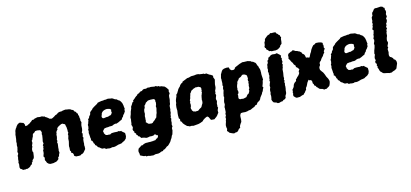

<svg xmlns="http://www.w3.org/2000/svg" viewBox="-75 -1328 4550 2127"><g transform="rotate(-15 2199.5 -264.5)"><path d="M187.8 -458 209 -459.2 223.2 -467.2 236 -472.2 252 -484 267.2 -494.4 276.8 -504.2 297.4 -505 307 -512 327 -515.2 338.4 -519.2 369.4 -514.6 394.8 -515.4 403.6 -509.2 418.2 -508 428.2 -497.6 441 -490.6 458 -477.2 468 -467.8 490.8 -462.6 501.2 -466.4 521.4 -476.8 540.4 -489.4 556.2 -494 573.2 -506 588 -512 605.4 -513H620.4L629.6 -516.8L662.2 -520.6L677.6 -517.2L690.2 -515.4L702.4 -513.4L718.4 -508.2L726.8 -501L742.2 -494.4L749.8 -487L755.6 -473.6L773 -463.4L770.8 -453L786.2 -440L783.8 -430L790.8 -411L791.2 -390.2L794.6 -378.8L792.2 -358.2L799 -339.2L792.8 -321.2L788.6 -303L787.8 -285.8L786.6 -267L781.8 -245.4L772.6 -227.6L778.6 -215.6L776 -197.2L770.6 -182.6L776.6 -166.6L769 -149.8L766.6 -128.8L765.8 -114.8V-104.2L762.2 -84.6L764 -68.6L762 -41.6L749.8 -27L736.2 -10.6L724.2 -0.6L707.4 3.2L696.8 11.8L676.4 13.8L663.6 12.6L646.2 12.2L631.4 4.4L623.6 -3.2L624.4 -20.2L616.2 -34.6L602.6 -40.8L603.6 -57.6L595.4 -68.4L596.8 -87.4L597.8 -98.6L596.8 -115.8L599 -129.6L604.6 -151.6L609 -170.8L609.8 -183.2L611 -202.8L617.2 -222.2L620.6 -236.2L619 -249.6L628.8 -264.8L625.6 -278L627 -295.6L625.8 -312.8L624.8 -331.4L620.4 -343.6L620 -356.8L613.2 -367.2L597.4 -374.2L593.2 -378.2L578.6 -377.4L562 -370.8L545.8 -362.2L535.4 -356.2L521.8 -343.6L522.4 -331.2L510.6 -318.8L501.6 -304.6L501.2 -291.8L495.4 -277L494.4 -253.6L489.6 -233.8L485.8 -227.4L487.8 -206.4L480.2 -194L484 -177.4L482.4 -164.8L479.6 -145.6L477.6 -131.6L477.2 -115.4L473.6 -98.6L476.8 -81.2L474.4 -72.2L464.6 -53.4L463 -41.8L448.4 -28.6L447.4 -11.6L435 -0.4L416 11.6L397.2 14.6L385.6 18L360.4 18.2L345.8 17.8L328.6 10L322.6 3.8L314 -4L306.2 -25.2L299.6 -35.8L300.4 -49.4L305.2 -64L294.4 -81L298.2 -94.2L305.8 -115.8L307.4 -133.6L308.2 -149.8L317 -160.6L317.2 -177.2L323.2 -191L319.4 -203.8L332.6 -220.4L329.4 -242L331 -252.4L335.2 -271.2L339 -294.4L341.8 -312.6L339.6 -324.8L345.4 -343.6L343 -354.8L335 -372.2L316.8 -375.4L300.6 -378.4L277.4 -376.6L266.4 -364.6L246.4 -353.4L241.6 -341L239 -328.2L228 -307.4L222.2 -292.6L213.2 -282.4L215.2 -264.2L211.6 -249L203.2 -233.2L204 -219L195 -199.8L191.4 -184L191.6 -166L197.2 -154L194.2 -133.6L191.2 -111.8L187.8 -97.6L182.8 -87.8L166.8 -73.8L163.4 -57.8L151 -47L150.6 -33.4L132.4 -22.8L123.6 -11.8L112.2 -4.8L101 -0.2L86.6 5L75.4 2.6L65.6 6L49.6 4L37 4.4L28 -6.8L12.6 -14.8L6.8 -29.8L7.2 -38.4L11.4 -68.8L8.4 -87.2L14 -102L14.4 -118.2L16.8 -132.2L21 -149.4L19.2 -160.4L28.6 -176.6L32.4 -186.2L28.2 -205L35.4 -227L39 -244.2L42.4 -256.6L40.8 -270.2L42.6 -282.8L46.6 -302.2L44.8 -313.8L48.6 -331.2L52.2 -350.6L53.4 -363.8L55.6 -377.8L56.2 -392.4L62.6 -414.8L66 -433.4L69.8 -443.2L77.8 -458.4L89.8 -473.6L93.4 -481.6L109.2 -498.8L118.4 -504.8L136.8 -511.6L160 -503.2L176.2 -497.4L185.8 -480.6Z M1018.8 21 1008.2 17.6 984 17.4 976.8 7.2 963.2 4.4 945.2 3.2 930.8 -7 919.4 -17.6 911.8 -20.6 901.6 -30 895 -43.8 880.2 -55.4 878.6 -69 869.4 -79.6 867.4 -93.2 861.6 -107.6 847.8 -119.4 853.8 -131.6 849.8 -144 849.2 -164.2 847.4 -186.6 845.8 -203 851.2 -224.4 848.4 -238.6 855.6 -250.2 860.2 -272.8 859.6 -292 869 -308.8 871.4 -319.6 879 -339.2 877.6 -351 892.4 -363.4 899 -380 913 -394.6 917.8 -408.8 920.2 -420.2 932.8 -432 948.6 -443.6 955.2 -452.8 968.8 -462.4 984.2 -471.8 1005.2 -483.6 1019.2 -491.4 1027 -500.6 1044.8 -504.6 1071.4 -509 1092.8 -509.4 1107.8 -512.2 1129.4 -511.2 1136.2 -514.6H1151.8L1176.6 -509.2L1190.8 -507.8L1203.2 -502.4L1213 -495.2L1223.4 -488.4L1241.8 -482.4L1253.6 -470L1267.6 -462.6L1279.2 -448.6L1283.8 -439.8L1290.4 -427.6L1294.4 -409.4L1297.2 -393.6L1297.4 -383.4L1300.8 -359.2L1294.2 -349.2L1295.2 -332.4L1288.2 -321.8L1279.4 -308.2L1265.8 -294.6L1260 -280.6L1246.6 -268.6L1236.8 -251.4L1219.6 -244.4L1195.2 -232.4L1169 -223.4L1158.6 -226.2L1139.2 -222.4L1118 -213L1102.6 -212.6L1087.4 -213L1068.6 -210L1055.6 -210.8L1027 -206.8L1016 -195.4L1003.4 -181L1007.2 -168.6L1007.4 -155.6L1013.2 -147.6L1019.6 -136.4L1026.4 -131.2L1046.4 -127L1054.2 -128.6L1071.6 -125.4L1079.2 -130.6L1090.8 -135.8L1119.4 -136.6L1145 -135.2L1153 -134L1170.6 -138L1185.4 -131.8L1200.2 -132.8L1203 -125.4L1222 -109.6L1234.8 -98.4L1235.2 -84.2V-62.4L1226 -36.6L1218.4 -29.8L1205.4 -17.8L1182.4 -7.4L1168.8 1.2L1146.4 5L1128.6 6.8L1113 11.8L1089.8 17.8L1073.8 19.2L1050.8 16.2L1045.4 21.2ZM1046.8 -318.4H1055.2L1067.6 -320.8L1074.4 -320.6L1082.8 -322.6L1098.4 -321.6L1109 -325.4L1118 -328.6L1129.2 -330L1138.4 -336.4L1143.8 -344.2L1151.2 -355.2L1148.4 -371.4L1150 -379.2L1153.6 -386.4L1148.2 -393.6L1140 -399.8L1131.2 -403.4L1122.6 -404.8L1111.4 -407.8L1099 -408L1082 -404.6L1074.2 -402.2L1061 -396.2L1054 -390L1047.4 -383.6L1041 -374L1038 -361.2L1033.8 -352.4L1030 -339.2L1031.8 -331.4L1037 -322.4Z M1454 219.4 1436.8 218.2 1416 212.2 1395.6 213 1388.6 204.2 1371.4 203.8 1339.8 188.4 1330.4 183 1330.8 165 1326.8 148.8 1325.4 133.2 1334.2 108.4 1350.2 97.4 1360.4 91.8 1369.6 82.4 1386.6 82.2 1401.6 74 1416.4 69.6 1427.2 67.4 1448.6 68 1461.2 67.6 1486.8 68.8 1500.8 67.4 1515 68.4 1517 65.4H1537.2L1554.4 52L1566.6 47.8L1577 34L1578.6 16L1567 16.6L1560 6L1544.4 0.8L1532.2 9.8L1507.6 11.2L1489.2 9.2L1481.8 11.2L1463.6 14.4L1446.6 14.2L1434.2 8.4L1411.2 2.4L1394.2 0.6L1387 -10L1380.6 -20L1368.2 -25L1361.6 -40L1351.4 -46.4L1351 -62.2L1336.2 -73.4L1337.8 -87.2L1329.2 -98.2L1325.2 -117.4L1333.8 -132L1331.4 -152.4L1325.4 -166.8L1330.8 -184.2L1333.4 -208.4L1337.2 -227.8L1336.2 -245L1340.8 -261.4L1349.6 -283.4L1356.6 -310.6L1362 -323L1373.8 -350.8L1372 -358.2L1381 -372.2L1392.8 -389L1399 -403L1414.4 -411.2L1413.2 -423.2L1433.8 -439L1444.8 -449.6L1462 -463L1469 -465.6L1479.8 -479L1499.4 -485.2L1510.4 -494.8L1519.2 -498.8L1534.6 -500.4L1551.4 -512.8L1566.2 -515.2L1585.2 -512.8L1610.2 -520.4L1619.4 -516.2L1640.8 -518.2L1665.4 -514.2L1679.2 -511L1700.8 -513.4L1709.8 -504.2L1726.4 -505.8L1737.8 -497L1757.8 -495L1774.4 -487.8L1789.2 -483L1797.8 -474.8L1813.2 -457.2L1815.2 -452.2L1826 -436.4L1820.8 -417.6L1826 -396.2L1812.8 -375.2L1809.8 -357.2L1809 -336.6L1807.4 -323.4L1801.4 -300.4L1800.8 -290.2L1797.6 -276.8L1789.4 -262L1787.8 -235.8L1786.8 -220.2L1782.4 -207.2L1782.2 -188L1779.2 -177.8L1773.4 -163L1773 -145.8L1766 -135.4L1770.8 -117.4L1765.2 -105L1763.6 -91L1763.4 -75.6L1757.8 -54.6L1761.4 -34L1751 -19.2L1749.4 -5.8L1749.8 8.2L1743.4 30.6L1737 51.8L1727.6 63.4L1717.2 87.6L1705.6 103.6L1699.2 115.4L1692.4 125.8L1672.4 147L1657.2 160.8L1642.8 165.8L1630.8 175.8L1613.6 188L1597.2 192.2L1588.4 202.4L1568 204.6L1550.2 212.8L1531.8 216.6L1500 215.4L1473.6 222ZM1545.2 -124.6 1559 -127.6 1573.6 -141.8 1589.2 -152.2 1598.2 -162.4 1614.6 -177 1617 -187 1623.2 -207.4 1630.2 -222.6 1633.6 -241.8 1636.8 -255.2 1640 -266 1642 -279.4 1640.6 -291.2 1641.2 -300.2 1647 -308.8 1648.8 -320.6 1652.4 -336.4 1649 -344.4 1651.4 -358.6 1647.6 -373.4 1633 -381.2 1618.8 -380.6 1611.6 -382.4 1598.4 -382 1580 -381.4 1567.4 -378.2 1553.8 -368.4 1545.8 -365.8 1536 -351.6 1529.4 -343.2 1519.2 -333.8 1519.4 -321 1515.8 -308.6 1510 -301.4 1506 -292.2 1502.6 -276.2 1501.6 -267.8 1502 -247.2 1495.2 -224.6 1493.8 -212 1495.4 -200.2 1492.2 -191.6 1492.8 -177.8 1491.6 -166.6 1486.6 -154.6 1497.4 -145.8 1503.2 -138.6 1515.6 -128.4 1526 -127.4Z M2044.6 15.6 2019.4 17.8 1987 20.6 1968.4 15.4 1945.4 16.2 1937.8 11.2 1918.2 4 1907.6 -6.6 1893.4 -20.8 1880.6 -36.8 1871.6 -57.6 1860.2 -66 1862.4 -89.4 1851.8 -101.2 1852 -119.6 1851.6 -133.6 1853.2 -155.2 1855.8 -173.6 1858.2 -190.2 1857.2 -206 1857.4 -225.8 1861.6 -257.6 1868.6 -274V-283.6L1873 -305.2L1882.4 -328.2L1889.6 -343.6L1892.8 -362L1906.8 -374.8L1914.8 -389.2L1923.2 -402.2L1930.4 -415.6L1940 -426.4L1955.4 -441.2L1961.8 -452.6L1975.8 -466L1994.2 -474.8L1996.4 -483.2L2015.2 -490.6L2030.6 -496.8L2056 -507.6L2076.2 -509L2103.8 -516.8L2138.4 -517L2163.8 -520.6L2185.8 -519.2L2203.4 -512.4L2212.8 -512.2L2228.6 -509.2L2243.6 -509.4L2254.4 -502L2275 -502.8L2291.2 -490.6L2306.4 -480.6L2321.2 -473.8L2340 -459.6L2338 -438.8L2343 -428.6L2348.4 -412.8L2342 -387.2L2336 -362.2L2334.6 -342.2L2334 -329.8L2329.2 -313.2L2319 -291.8L2318.2 -272.4L2312.8 -263.2L2318 -243L2305.4 -209L2305 -195.8L2309.6 -177.6L2300.8 -147.6L2301.2 -133.2L2298.2 -114L2303.4 -104.8L2291.2 -77.6L2290.4 -64.2L2290.6 -47.4L2280.4 -36.6L2273.6 -25.6L2257.6 -9.2L2243.2 0.6L2231 10.4L2212.6 9.6L2191.6 7L2186.2 -4.8L2174.2 -29.4L2161.2 -39.8L2150 -36.4L2132.8 -28.6L2110.4 -14.2L2098.2 -1.4L2072.2 8.4L2058.2 12.6ZM2050 -125.8 2066 -127.8 2074.8 -126.6 2087.4 -131 2096.8 -139.4 2106.6 -145.6 2114.8 -149.6 2125.6 -156.8 2132 -168.2 2136.4 -177 2145.6 -191 2149.4 -199.2 2152.8 -223.2 2150.6 -231.4 2153.4 -245.2 2156 -260.4 2158.4 -270.8 2161 -282.6 2165.8 -292.2 2169.4 -303.6 2174.4 -315.4 2171 -321.6 2177.6 -337.6 2176 -348.4 2179 -358.4 2172.4 -373.2 2159.2 -378.8 2149.6 -384.2 2136.4 -382.8 2119.4 -385.2 2104.8 -379.6 2091.6 -376 2079.8 -368.2 2067.6 -363.2 2060 -353 2053.8 -342.8 2045.6 -334.4 2041.4 -316.8 2037.2 -305.8 2034 -295 2032.2 -283.6 2027.6 -275.8 2021.2 -260.8 2022.6 -247.8 2016.4 -234.6 2018.8 -219.6 2017.6 -205.8 2015.8 -195.4 2009 -180.4 2009.2 -167.8 2013.2 -161 2014.2 -152 2016.4 -146.4 2025.8 -136.4 2029.6 -131.8 2043.4 -129.6Z M2401 218.6 2381.2 211.6 2363.2 203.2 2352.6 197.6 2342.2 182.8 2331.2 172.4 2338.8 149.8 2335.6 136 2334.4 112 2337.8 95.4 2346.8 69.6 2348 58.2 2356 39.4 2354.2 26.2 2357 15.6 2365 1 2362.8 -15.2 2369.6 -27.2 2372.4 -43.2 2372.8 -60 2374 -75.4 2373 -91.6 2379.2 -104.6 2384.4 -121.2 2382.8 -138.2 2385 -154 2388 -164.8 2393 -181.4 2398 -199.2 2394.4 -210.8 2398.4 -223.8 2402.2 -243.6 2405.4 -253.4 2411.6 -274.4 2409.8 -286.4 2411.6 -300.4 2418 -313.8 2413.4 -331.2 2417.4 -346 2418.4 -360.8V-382.8L2419.8 -393.6L2418.4 -411.4L2425 -435.4L2428.8 -451.2L2436.4 -463.4L2448 -483.6L2458.6 -495.6L2477.2 -503.4L2496.8 -505.8L2509.2 -506.6L2532 -503.6L2538.4 -479.4L2555.6 -464.2L2578.2 -463.4L2592.4 -470.2L2595.6 -481L2607.8 -488.6L2629.8 -497.6L2643.2 -503.6L2659.8 -510.6L2678.2 -515.6L2690.2 -520L2709.4 -518.2L2739.6 -517.4L2753.8 -517L2768 -511.2L2780.2 -509.6L2791.4 -499.6L2809 -493.4L2819.8 -483.8L2828.8 -477.8L2835.4 -468.8L2840.6 -452.6L2844.6 -441.2L2852.8 -426.8L2854.2 -413L2859 -402.8L2863.2 -383.8L2862.4 -372.8L2863.4 -358.8L2861.4 -338L2862.2 -317.2L2863.6 -297.2L2864.4 -274.8L2857.2 -264.2L2851.8 -240.4L2844.6 -220.4L2837.8 -203L2845.6 -189.6L2835.4 -171.8L2828 -152.2L2816.6 -137.4L2811.2 -124.4L2795.6 -104.8L2783.4 -88.2L2776 -71.6L2762.2 -57.4L2745.2 -49.2L2735 -40.4L2727.4 -25.8L2706.8 -20.8L2695.4 -9.2L2679 -2.6L2662.6 4L2647.2 12L2621.2 14.8L2605.4 19.6L2581.2 22.2L2562.2 20.4L2547.2 19.6L2530.8 20.8L2518.8 39.4L2515.6 58.8L2515.4 73.6L2514.8 90.4L2510.6 115.6L2500 129.6L2488.2 148.4L2482.8 160.6L2482.4 174L2463.4 185.6L2447.4 205.8L2432.4 212.6L2419 212.8ZM2596.2 -126.4 2605.4 -127.6 2635.2 -134.4 2643 -143.8 2654 -158 2670.2 -166.6 2681.2 -185.2 2685.8 -198 2683 -206.8 2690.6 -217.4 2693.6 -228.4 2693.2 -249.4 2698.4 -265.8 2698.6 -284.6 2703.8 -295.8 2700 -304.4 2700.2 -318 2706.4 -332.4 2704.6 -344.6 2703.6 -362.6 2698.2 -370.8 2685.8 -379.2 2674 -384.2 2656 -385.6 2643.4 -376.8 2636 -369 2621.8 -362.6 2614.2 -360.4 2605.2 -353.2 2599.2 -341.2 2587.8 -332 2580.4 -318.6 2579.2 -308 2573.8 -297.2 2567.8 -280 2564.6 -266.4 2564.8 -252.4 2561.4 -243.2 2562.6 -231.6 2565.4 -223.2 2564.6 -209.4 2562.2 -198.6 2551.2 -190.6 2552.4 -177.2 2550.6 -165 2548.4 -152.8 2548.2 -144 2555.6 -134.2 2567.2 -129.2 2578 -130.2Z M2973.8 20.4 2955 20 2943.8 10.4 2913.4 0 2907.6 -7.8 2900 -21.6 2896.2 -38.2 2900.2 -50 2904 -75.6 2902.6 -96.2 2908.8 -117.2 2907.6 -132.4 2911.2 -151.4 2919.2 -171.2 2917.6 -189.2 2927.2 -217.6 2933.8 -230.6 2928.8 -242.6 2935 -256.4 2935.4 -273.8 2943.8 -298.8 2941.2 -310 2943.8 -330.2 2939.4 -344.2 2945.4 -366 2944 -386.2 2948.4 -398.8 2951.6 -422.2 2963.6 -439.2 2965 -463.8 2977.2 -472.4 2983.6 -494 2995.6 -498.4 3018 -514.2 3036.2 -517.4 3065.4 -513.8 3087.6 -517.6 3097.2 -507.8 3112.4 -494.8 3126 -479 3118.2 -463.2 3126 -447.4 3121.2 -434 3123.8 -408 3113.8 -395.4 3118.8 -376.6 3112.6 -364.6 3109.6 -344.4 3102.8 -331.4 3100.8 -306.2 3099.6 -289.8 3096.8 -273.6 3094 -258 3092.4 -247.4 3093.4 -228.6 3087 -213.2 3091.6 -202.8 3084.6 -186.8 3087.4 -167.2 3083 -155.4 3083.4 -136 3080 -110.4 3076.6 -97.6 3074 -70.8 3070.6 -57.8 3056.6 -34.8 3054.2 -13.4 3038.8 -1.2 3024 2.4 3011.6 13.2 2993.2 13.8ZM3037.8 -552.8 3028.6 -558.8 3010.8 -561 3003 -574 2985.2 -588.8 2985.8 -601 2975.6 -608.8 2974.8 -627.4 2981.4 -636.2 2985.6 -668.2 2995.4 -683.2 3000.6 -703.2 3019.4 -719.4 3038.6 -734.4 3061.8 -741 3073 -751.4 3086 -747.8H3110L3132.8 -746L3137.2 -732.4L3152.8 -719.8L3159.8 -708.2L3171 -700.8L3171.4 -688L3179.4 -676.8L3172.6 -660.4L3169.2 -627.2L3164.8 -605.2L3144.2 -587.6L3141.2 -577L3124.4 -564.6L3105.4 -555L3080.8 -550.8L3065.2 -552.8Z M3177.8 16.6 3165.6 13.2 3153.2 1.2 3143.6 -9 3141.8 -23.8 3147.2 -39.6 3144.4 -47.8 3150.4 -66.8 3148.8 -80.4 3158.4 -91.4 3171.2 -108.4 3178.2 -130.4 3188.8 -146 3197.2 -153.4 3214 -164.8 3216.2 -182 3228.4 -192 3237.2 -203 3251.2 -214.6 3264.4 -231 3271.2 -243.8 3267.6 -253.6 3273.4 -267.2 3283.2 -282 3270 -298.6 3265.2 -305.6 3252.4 -314.4 3252.8 -330.8 3243.4 -340.6 3235.4 -351.4 3230.4 -368.6 3223.6 -376.4 3215.4 -390.4 3210 -403.2 3196 -427 3201.2 -439.8 3201.6 -454.4 3202 -465.2 3211.8 -479.4 3221.4 -483.2 3240.8 -493.4 3254.2 -495.6 3259.8 -503.2 3274 -500.2 3290.8 -489.6 3291.4 -488.4 3312 -482.6 3321.4 -476.6 3336.2 -470.6 3346.2 -461.6 3355.2 -452.4 3359.6 -437.8 3369 -432.2 3378 -422 3382.4 -410 3386.4 -388 3392 -385.2 3407.2 -383.6 3410.6 -381.4 3421.6 -376.4 3432.2 -390 3437.6 -403.2 3446.6 -420 3455.8 -432.2 3466 -455 3473.8 -466.4 3485.6 -482.6 3500 -498.4 3520 -505.4 3531.4 -515 3553.6 -513.6 3562.4 -513 3584 -508.4 3596.8 -503.6 3608.4 -495 3604 -481.6 3609.2 -472.6 3608.2 -457.4 3605.8 -442.2 3613.6 -432.2 3604 -415.4 3595 -404.2 3597.8 -390 3582 -372.4 3572.8 -356.2 3554.4 -337.6 3545.6 -325.4 3537.4 -312.2 3522.4 -299.8 3516 -284.4 3517.2 -273.2 3512.6 -260.2 3503.4 -249.2 3500.2 -234.6 3501.8 -214.6 3510.6 -202 3516.8 -192.4 3527 -180 3533.8 -166.2 3538.8 -155.4 3543.6 -141.8 3550.6 -122.6 3559.4 -107 3566 -93.6 3572.6 -68.4 3568.6 -48 3565.2 -39.6 3558.4 -22 3545.8 -10.2 3532.2 -3.2 3519.4 5.6H3501.8L3491.6 8L3480.6 0.4L3474 -4.2L3452.2 -10.2L3443.8 -13.4L3434.2 -22.6L3428.6 -30.6L3415.4 -41.8L3409.4 -56L3394.2 -67L3394.4 -80.2L3385.8 -90.8L3385 -116.2L3377.8 -130.2L3371.2 -133.2L3362.4 -131.6L3351 -142.6L3334.4 -121.2L3328.8 -112.4L3322.2 -97.6L3312.2 -78.2L3299 -61.8L3296.4 -43.2L3282.8 -28.8L3277.2 -19L3264.4 -8L3255.4 3.2L3241.8 5.2L3224 10.8L3210.4 16.4Z M3802.8 21 3792.2 17.6 3768 17.4 3760.8 7.2 3747.2 4.4 3729.2 3.2 3714.8 -7 3703.4 -17.6 3695.8 -20.6 3685.6 -30 3679 -43.8 3664.2 -55.4 3662.6 -69 3653.4 -79.6 3651.4 -93.2 3645.6 -107.6 3631.8 -119.4 3637.8 -131.6 3633.8 -144 3633.2 -164.2 3631.4 -186.6 3629.8 -203 3635.2 -224.4 3632.4 -238.6 3639.6 -250.2 3644.2 -272.8 3643.6 -292 3653 -308.8 3655.4 -319.6 3663 -339.2 3661.6 -351 3676.4 -363.4 3683 -380 3697 -394.6 3701.8 -408.8 3704.2 -420.2 3716.8 -432 3732.6 -443.6 3739.2 -452.8 3752.8 -462.4 3768.2 -471.8 3789.2 -483.6 3803.2 -491.4 3811 -500.6 3828.8 -504.6 3855.4 -509 3876.8 -509.4 3891.8 -512.2 3913.4 -511.2 3920.2 -514.6H3935.8L3960.6 -509.2L3974.8 -507.8L3987.2 -502.4L3997 -495.2L4007.4 -488.4L4025.8 -482.4L4037.6 -470L4051.6 -462.6L4063.2 -448.6L4067.8 -439.8L4074.4 -427.6L4078.4 -409.4L4081.2 -393.6L4081.4 -383.4L4084.8 -359.2L4078.2 -349.2L4079.2 -332.4L4072.2 -321.8L4063.4 -308.2L4049.8 -294.6L4044 -280.6L4030.6 -268.6L4020.8 -251.4L4003.6 -244.4L3979.2 -232.4L3953 -223.4L3942.6 -226.2L3923.2 -222.4L3902 -213L3886.6 -212.6L3871.4 -213L3852.6 -210L3839.6 -210.8L3811 -206.8L3800 -195.4L3787.4 -181L3791.2 -168.6L3791.4 -155.6L3797.2 -147.6L3803.6 -136.4L3810.4 -131.2L3830.4 -127L3838.2 -128.6L3855.6 -125.4L3863.2 -130.6L3874.8 -135.8L3903.4 -136.6L3929 -135.2L3937 -134L3954.6 -138L3969.4 -131.8L3984.2 -132.8L3987 -125.4L4006 -109.6L4018.8 -98.4L4019.2 -84.2V-62.4L4010 -36.6L4002.4 -29.8L3989.4 -17.8L3966.4 -7.4L3952.8 1.2L3930.4 5L3912.6 6.8L3897 11.8L3873.8 17.8L3857.8 19.2L3834.8 16.2L3829.4 21.2ZM3830.8 -318.4H3839.2L3851.6 -320.8L3858.4 -320.6L3866.8 -322.6L3882.4 -321.6L3893 -325.4L3902 -328.6L3913.2 -330L3922.4 -336.4L3927.8 -344.2L3935.2 -355.2L3932.4 -371.4L3934 -379.2L3937.6 -386.4L3932.2 -393.6L3924 -399.8L3915.2 -403.4L3906.6 -404.8L3895.4 -407.8L3883 -408L3866 -404.6L3858.2 -402.2L3845 -396.2L3838 -390L3831.4 -383.6L3825 -374L3822 -361.2L3817.8 -352.4L3814 -339.2L3815.8 -331.4L3821 -322.4Z M4233 18 4225.4 14.4 4199 8.6 4173.8 3.2 4161.2 -6 4153.6 -15.2 4143.2 -24 4136.8 -36.6 4131 -60.2 4124.2 -72.8 4128.4 -88.6 4121.4 -96 4127.2 -116.4 4117 -127.6 4114.6 -143 4125.6 -158 4120.4 -183.6 4125.6 -203.8 4133 -220 4129.6 -234 4138.2 -268 4144.2 -282.8 4150 -299.6 4156.6 -326 4152.4 -336.4 4157.6 -351 4163.6 -363 4168 -382.4 4162.2 -393.8 4173 -420.8 4173.8 -439 4180.4 -452.2 4182.6 -464.6 4189.2 -483.2 4178.2 -495.4 4181.4 -509.4 4190 -524.6 4190.8 -543.2 4198.2 -553 4195.4 -574 4202.6 -588.6 4202.4 -601.2 4205 -627.2 4219.6 -647 4219.4 -662.4 4224.4 -677.8 4238 -691 4249.6 -707.4 4264.4 -717.2 4284.2 -715.4 4316.6 -717.6 4328.8 -718.6 4349.2 -713.4 4359.6 -699.8 4370 -693.6 4368.4 -673 4373.8 -662 4374.6 -644.8 4366.2 -622.2 4370.2 -596 4355.6 -574.8 4359.8 -557.2 4352.4 -534 4341.2 -520.6 4342 -501.6 4331.6 -485.4 4338 -467.2 4325.4 -451.6 4327 -437.8 4321.2 -428.4 4318.4 -413.2 4316.4 -387.4 4307.6 -366.4 4303.4 -347.6 4302 -333.8 4307 -319.8 4306.8 -308 4297.2 -287 4291.4 -275.4 4295.8 -258.4 4285.2 -245 4285.8 -223.8 4286.6 -207.6 4282.6 -192 4280.4 -174.8 4283.2 -162.6 4288.2 -153.2 4299 -147.6 4306.6 -141.8 4318.6 -128.6 4319.6 -118.6 4335.6 -108.2 4343 -94.2 4345.4 -84.4V-64.4L4334 -37.4L4323.2 -10.8L4303.2 2.2L4274.8 11.4L4263.2 18.2Z"/></g></svg>

Font: Winky Rough
Style: Italic
Weight: 400
Italic angle: -8.97852°
Designer: Simon Atzbach
Foundry: typofactur
Version: Version 1.206